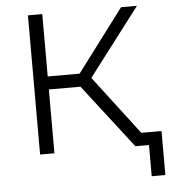

<svg xmlns="http://www.w3.org/2000/svg" viewBox="-58 -753 863 962"><g transform="rotate(-5 374.0 -271.5)"><path d="M597.4 0 327.6 -349.1 388.1 -385.4 681.9 0ZM118.3 0V-700H190.4V0ZM167.7 -320.9V-386.4H387V-320.9ZM393.8 -342.2 326.5 -354.2 586.6 -700H666.6ZM665.9 157.1V-20.3L685.6 0H597.4V-64.3H734.6V157.1Z"/></g></svg>

Font: Montserrat Alternates Thin
Style: Regular
Weight: 100
Designer: Julieta Ulanovsky
Foundry: Julieta Ulanovsky
Version: Version 9.000